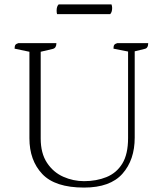

<svg xmlns="http://www.w3.org/2000/svg" viewBox="-20 -836 733 868"><path d="M360 12Q229 12 171 -49.5Q113 -111 113 -211V-602L46 -616Q46 -628 49.5 -633Q53 -638 63 -641H235Q235 -619 219 -615L164 -602V-210Q164 -143 192.5 -100Q221 -57 266 -37Q311 -17 360 -17Q416 -17 461.5 -35.5Q507 -54 533 -96.5Q559 -139 559 -212V-603L493 -616Q493 -628 496.5 -633Q500 -638 510 -641H650Q650 -618 634 -615L589 -604V-214Q589 -113 533.5 -50.5Q478 12 360 12ZM478 -772H238Q236 -778 236 -788Q236 -807 245 -816H484Q487 -809 487 -800Q487 -781 478 -772Z"/></svg>

Font: Petrona ExtraLight
Style: Regular
Weight: 200
Designer: Ringo R. Seeber
Foundry: Ringo R. Seeber
Version: Version 2.001; ttfautohint (v1.8.3)